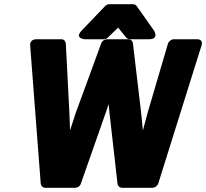

<svg xmlns="http://www.w3.org/2000/svg" viewBox="-20 -865 977 910"><path d="M173 5C174 15 182 25 195 25H336C347 25 359 18 363 6L484 -339L495 -372C496 -362 497 -349 498 -338L537 6C538 16 547 25 559 25H703C713 25 726 17 730 5L935 -649C944 -676 922 -679 915 -679H804C793 -679 780 -670 776 -658L679 -328C671 -300 665 -275 657 -246C655 -273 652 -302 649 -330L610 -660C609 -670 600 -679 588 -679H487C477 -679 464 -672 460 -660L339 -330C330 -302 321 -275 312 -247L309 -328L292 -658C291 -669 284 -679 271 -679H152C124 -679 122 -656 123 -649ZM472 -679C478 -679 486 -682 491 -687L540 -734L578 -687C582 -683 589 -679 596 -679H686C736 -679 710 -720 710 -720L628 -836C624 -842 617 -845 610 -845H498C491 -845 483 -842 478 -836L367 -720C331 -682 382 -679 382 -679Z"/></svg>

Font: Falling Sky
Style: BlkObl
Weight: 900
Designer: Paul D. Hunt
Foundry: Adobe Systems Incorporated
Version: Version 1.02